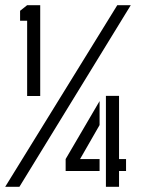

<svg xmlns="http://www.w3.org/2000/svg" viewBox="-20 -720 542 740"><path d="M0 0 432 -700H484L54.8 0ZM233 -61V-107L363.8 -330.4V-238L288.6 -107H363.8V-61ZM388.2 0V-350.4H438.8V-107H465.8V-61H438.8V0ZM84.6 -350V-640H57.4V-678.4L84.6 -700H135V-350Z"/></svg>

Font: Stick No Bills ExtraLight
Style: Regular
Weight: 200
Designer: Kosala Senevirathne, Siva Puranthara, Lasantha Premarathna, Tharique Azeez
Foundry: mooniak
Version: Version 2.000